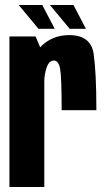

<svg xmlns="http://www.w3.org/2000/svg" viewBox="-20 -743 424 763"><path d="M225 -305H363Q363 -453.5 352.2 -528.5Q341.5 -603.5 254.5 -603.5Q192 -603.5 147.5 -563Q103 -522.5 103 -433.5L156 -418.5Q156 -447.5 165.5 -475Q175 -502.5 194.5 -502.5Q212.5 -502.5 218.8 -470.5Q225 -438.5 225 -305ZM17.5 0H156V-516L121.5 -598H17.5ZM257 -628.5H321.5L272 -723H178.5ZM133 -628.5H197.5L148 -723H54.5Z"/></svg>

Font: Anybody ExtraCondensed
Style: Bold
Weight: 700
Width: 2
Version: Version 1.113;gftools[0.9.25]